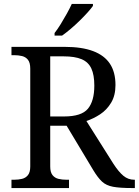

<svg xmlns="http://www.w3.org/2000/svg" viewBox="-20 -951 702 971"><path d="M38 0V-42H51Q73 -42 91.5 -46.5Q110 -51 121.5 -65.5Q133 -80 133 -109V-604Q133 -634 121.5 -648.5Q110 -663 91.5 -667.5Q73 -672 51 -672H38V-714H307Q394 -714 451 -692.5Q508 -671 536 -628.5Q564 -586 564 -521Q564 -468 542 -431.5Q520 -395 486.5 -373Q453 -351 417 -339L554 -122Q580 -82 604 -62Q628 -42 659 -42H662V0H648Q586 0 551.5 -6.5Q517 -13 496 -32.5Q475 -52 452 -90L317 -315H234V-109Q234 -80 245.5 -65.5Q257 -51 275.5 -46.5Q294 -42 316 -42H329V0ZM304 -362Q392 -362 424.5 -401Q457 -440 457 -518Q457 -572 442 -604.5Q427 -637 393 -651.5Q359 -666 302 -666H234V-362ZM256 -784Q271 -803 287 -829Q303 -855 318 -882Q333 -909 343 -931H450V-921Q441 -908 423 -888Q405 -868 382.5 -846Q360 -824 337 -804.5Q314 -785 294 -771H256Z"/></svg>

Font: Noto Serif Lao
Style: Regular
Weight: 400
Designer: Monotype Design Team
Foundry: Monotype Imaging Inc.
Version: Version 2.003